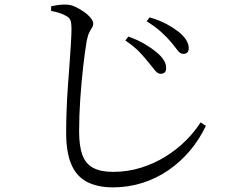

<svg xmlns="http://www.w3.org/2000/svg" viewBox="-20 -767 1040 830"><path d="M773 -534Q760 -534 749.5 -547Q739 -560 722 -582Q704 -604 677.5 -628Q651 -652 614 -675L627 -692Q671 -679 701 -662.5Q731 -646 750 -631Q796 -595 796 -558Q796 -547 790 -540.5Q784 -534 773 -534ZM674 -448Q662 -448 651 -461.5Q640 -475 623 -496Q605 -519 582.5 -542.5Q560 -566 522 -592L535 -609Q577 -594 607.5 -575.5Q638 -557 657 -541Q701 -504 698 -471Q698 -459 691.5 -453.5Q685 -448 674 -448ZM469 43Q402 43 356.5 19.5Q311 -4 288.5 -56Q266 -108 266 -193Q266 -240 268 -293.5Q270 -347 274 -401Q278 -455 281.5 -503Q285 -551 287 -587Q289 -623 289 -641Q289 -668 284.5 -679.5Q280 -691 266 -698Q255 -705 238 -710.5Q221 -716 201 -720V-740Q221 -744 237 -746Q253 -748 267 -747Q285 -747 304.5 -738Q324 -729 342 -716.5Q360 -704 371.5 -690Q383 -676 383 -666Q383 -655 377.5 -647Q372 -639 366 -627Q360 -615 355 -591Q347 -544 339.5 -478Q332 -412 327 -339.5Q322 -267 322 -199Q322 -136 336 -97.5Q350 -59 382.5 -41.5Q415 -24 469 -24Q533 -24 591 -42.5Q649 -61 697.5 -91.5Q746 -122 784 -160Q822 -198 847 -238L870 -223Q842 -164 801 -115.5Q760 -67 708.5 -31.5Q657 4 596 23.5Q535 43 469 43Z"/></svg>

Font: Noto Serif SC ExtraLight
Style: Regular
Weight: 400
Version: Version 2.002-H1;hotconv 1.1.0;makeotfexe 2.6.0